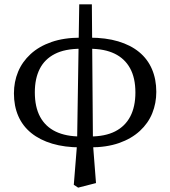

<svg xmlns="http://www.w3.org/2000/svg" viewBox="-20 -671 782 882"><path d="M319 178 334 -9 344 -651H402L407 -10L421 170L339 191ZM351 6Q277 6 220 -11Q163 -28 123.5 -60Q84 -92 64 -138Q44 -184 44 -242Q44 -295 63 -341Q82 -387 120.5 -422.5Q159 -458 216.5 -478Q274 -498 351 -498V-447Q278 -447 231.5 -423Q185 -399 162.5 -354.5Q140 -310 140 -247Q140 -179 164.5 -134Q189 -89 236 -66.5Q283 -44 351 -44ZM393 6V-44Q463 -44 509 -67.5Q555 -91 578.5 -136Q602 -181 602 -246Q602 -313 577.5 -357.5Q553 -402 506.5 -424.5Q460 -447 391 -447V-498Q466 -498 523 -481Q580 -464 619 -432Q658 -400 678 -353.5Q698 -307 698 -249Q698 -197 679.5 -151Q661 -105 622.5 -69.5Q584 -34 527 -14Q470 6 393 6Z"/></svg>

Font: Source Serif 4
Style: Regular
Weight: 400
Designer: Frank Grießhammer
Foundry: Adobe Systems Incorporated
Version: Version 4.004;hotconv 1.0.116;makeotfexe 2.5.65601